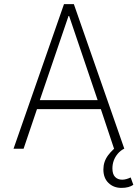

<svg xmlns="http://www.w3.org/2000/svg" viewBox="-20 -725 672 936"><path d="M46 0 292 -705H340L586 0H536L468 -204L494 -193H140L164 -204L95 0ZM314 -647 171 -228 155 -237H479L459 -228L317 -647ZM572 191Q534 191 509 167Q484 143 484 101Q484 63 507 32Q530 1 567 -23L585 0Q567 9 554 24.5Q541 40 534.5 58Q528 76 528 96Q528 124 541 137.5Q554 151 576 151Q585 151 596 148Q607 145 617 140L630 176Q620 183 605.5 187Q591 191 572 191Z"/></svg>

Font: Nunito Sans 7pt Condensed ExtraLight
Style: Regular
Weight: 250
Width: 3
Designer: Vernon Adams
Foundry: Vernon Adams
Version: Version 3.101;gftools[0.9.27]